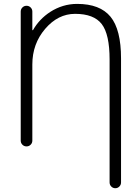

<svg xmlns="http://www.w3.org/2000/svg" viewBox="-20 -784 728 1000"><path d="M381.8 -763.7Q501 -763.7 555.7 -696.8Q610.4 -629.9 610.4 -479.5V166Q610.4 178.7 601.6 187.5Q592.8 196.3 580.6 196.3Q568.4 196.3 559.6 187.5Q550.8 178.7 550.8 166V-473.6Q550.8 -605.5 509.8 -658.7Q468.8 -711.9 371.1 -711.9Q282.2 -711.9 215.3 -633.8Q148.4 -555.7 148.4 -448.2V-51.8Q148.4 -39.1 139.6 -30.3Q130.9 -21.5 118.2 -21.5Q105.5 -21.5 96.7 -30.3Q87.9 -39.1 87.9 -51.8V-723.6Q87.9 -736.3 96.7 -745.1Q105.5 -753.9 118.2 -753.9Q130.9 -753.9 139.6 -745.1Q148.4 -736.3 148.4 -723.6V-628.9Q148.4 -627 149.9 -626.5Q151.4 -626 152.3 -627.9Q184.6 -684.6 241.2 -721.7Q306.6 -763.7 381.8 -763.7Z"/></svg>

Font: Gen Jyuu Gothic Light
Style: Regular
Weight: 200
Designer: [Source Han Sans]
Ryoko NISHIZUKA  (kana & ideographs); Paul D. Hunt (Latin, Greek & Cyrillic); Wenlong ZHANG  (bopomofo
Version: Version 1.002.20150607